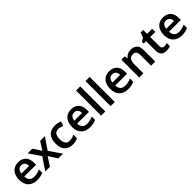

<svg xmlns="http://www.w3.org/2000/svg" viewBox="427 -2432 4113 4113"><g transform="rotate(-45 2483.5 -375.0)"><path d="M299 -552C149 -552 49 -452 49 -267C49 -82 161 10 320 10C400 10 452 -2 506 -27V-128C447 -101 396 -87 326 -87C234 -87 180 -144 177 -242H535V-306C535 -461 445 -552 299 -552ZM299 -459C376 -459 412 -405 413 -330H180C187 -415 231 -459 299 -459Z M759 -277 571 0H714L841 -197L968 0H1111L921 -277L1102 -542H959L841 -358L723 -542H580Z M1401 10C1471 10 1514 -1 1556 -26V-135C1514 -110 1469 -94 1409 -94C1325 -94 1279 -153 1279 -269C1279 -388 1322 -448 1411 -448C1449 -448 1491 -435 1533 -419L1570 -518C1533 -537 1478 -552 1411 -552C1258 -552 1150 -467 1150 -268C1150 -76 1246 10 1401 10Z M1901 -552C1751 -552 1651 -452 1651 -267C1651 -82 1763 10 1922 10C2002 10 2054 -2 2108 -27V-128C2049 -101 1998 -87 1928 -87C1836 -87 1782 -144 1779 -242H2137V-306C2137 -461 2047 -552 1901 -552ZM1901 -459C1978 -459 2014 -405 2015 -330H1782C1789 -415 1833 -459 1901 -459Z M2390 0V-760H2264V0Z M2677 0V-760H2551V0Z M3056 -552C2906 -552 2806 -452 2806 -267C2806 -82 2918 10 3077 10C3157 10 3209 -2 3263 -27V-128C3204 -101 3153 -87 3083 -87C2991 -87 2937 -144 2934 -242H3292V-306C3292 -461 3202 -552 3056 -552ZM3056 -459C3133 -459 3169 -405 3170 -330H2937C2944 -415 2988 -459 3056 -459Z M3709 -552C3641 -552 3576 -527 3541 -471H3534L3516 -542H3419V0H3545V-265C3545 -384 3576 -450 3677 -450C3746 -450 3777 -409 3777 -328V0H3903V-353C3903 -493 3830 -552 3709 -552Z M4271 -91C4229 -91 4199 -115 4199 -166V-447H4353V-542H4199V-661H4120L4080 -546L4000 -502V-447H4073V-165C4073 -28 4146 10 4239 10C4286 10 4331 1 4358 -12V-106C4333 -98 4302 -91 4271 -91Z M4685 -552C4535 -552 4435 -452 4435 -267C4435 -82 4547 10 4706 10C4786 10 4838 -2 4892 -27V-128C4833 -101 4782 -87 4712 -87C4620 -87 4566 -144 4563 -242H4921V-306C4921 -461 4831 -552 4685 -552ZM4685 -459C4762 -459 4798 -405 4799 -330H4566C4573 -415 4617 -459 4685 -459Z"/></g></svg>

Font: Noto Sans Bengali SemiBold
Style: Regular
Weight: 600
Designer: Jelle Bosma - Monotype Design Team
Foundry: Monotype Imaging Inc.
Version: Version 2.003